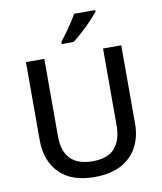

<svg xmlns="http://www.w3.org/2000/svg" viewBox="-100 -1021 938 1111"><g transform="rotate(-10 369.0 -465.5)"><path d="M649 -252Q649 -178 618 -118.5Q587 -59 524.5 -24.5Q462 10 366 10Q230 10 159.5 -62.5Q89 -135 89 -254V-714H197V-259Q197 -82 371 -82Q461 -82 501.5 -130Q542 -178 542 -260V-714H649ZM536 -931Q521 -913 494 -884Q467 -855 436 -827Q405 -799 381 -781H311V-793Q326 -812 345 -838Q364 -864 382 -891.5Q400 -919 412 -941H536Z"/></g></svg>

Font: Noto Sans Ol Chiki Medium
Style: Regular
Weight: 500
Designer: Monotype Design Team, Lewis McGuffie
Foundry: Monotype Imaging Inc.
Version: Version 2.003; ttfautohint (v1.8.4.7-5d5b)